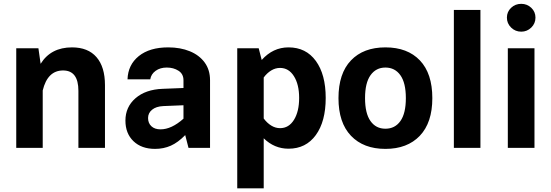

<svg xmlns="http://www.w3.org/2000/svg" viewBox="-20 -791 2946 1027"><path d="M208.5 0H66.9V-532.7H185.5L197.3 -449.7Q252 -537.6 365.2 -537.6Q450.7 -537.6 496.1 -485.4Q541.5 -433.1 541.5 -335.4V0H399.4V-305.2Q399.4 -414.1 317.4 -414.1Q234.4 -414.1 208.5 -307.1Z M1103.5 -361.8V0H988.3L970.7 -68.4Q932.1 -28.8 893.6 -11.7Q855 5.4 809.6 5.4Q736.8 5.4 693.8 -35.9Q650.9 -77.1 650.9 -146Q650.9 -218.8 704.8 -265.6Q758.8 -312.5 850.1 -315.9L961.4 -320.3V-361.8Q961.4 -395.5 934.8 -412.6Q908.2 -429.7 872.1 -429.7Q836.4 -429.7 812.3 -412.1Q788.1 -394.5 783.7 -366.7H662.1Q664.6 -444.3 722.4 -491Q780.3 -537.6 879.9 -537.6Q944.8 -537.6 995.4 -516.8Q1045.9 -496.1 1074.7 -456.8Q1103.5 -417.5 1103.5 -361.8ZM772 -159.7Q772 -132.3 789.8 -115.7Q807.6 -99.1 838.4 -99.1Q897.5 -99.1 961.4 -156.2V-228L853.5 -223.6Q814.9 -221.7 793.5 -204.1Q772 -186.5 772 -159.7Z M1249 -532.7H1363.8L1379.9 -470.2Q1439.9 -537.6 1523.4 -537.6Q1616.7 -537.6 1669.4 -465.1Q1722.2 -392.6 1722.2 -267.1Q1722.2 -141.1 1669.2 -68.4Q1616.2 4.4 1523.4 4.4Q1447.3 4.4 1390.6 -51.3V216.3H1249ZM1478 -427.7Q1453.1 -427.7 1430.7 -414.1Q1408.2 -400.4 1390.6 -376.5V-157.2Q1408.7 -132.8 1431.2 -119.1Q1453.6 -105.5 1478 -105.5Q1524.9 -105.5 1552.5 -150.1Q1580.1 -194.8 1580.1 -267.1Q1580.1 -339.4 1552.2 -383.5Q1524.4 -427.7 1478 -427.7Z M2041.5 -537.6Q2159.7 -537.6 2226.1 -467.8Q2292.5 -397.9 2292.5 -266.1Q2292.5 -134.8 2225.6 -64.7Q2158.7 5.4 2041.5 5.4Q1924.3 5.4 1857.4 -64.7Q1790.5 -134.8 1790.5 -266.1Q1790.5 -397.9 1857.2 -467.8Q1923.8 -537.6 2041.5 -537.6ZM2041.5 -429.7Q1991.2 -429.7 1961.9 -388.7Q1932.6 -347.7 1932.6 -266.1Q1932.6 -184.6 1961.7 -143.6Q1990.7 -102.5 2041.5 -102.5Q2092.8 -102.5 2121.8 -143.6Q2150.9 -184.6 2150.9 -266.1Q2150.9 -347.7 2121.6 -388.7Q2092.3 -429.7 2041.5 -429.7Z M2549.8 0H2407.7V-737.8H2549.8Z M2691.4 -696.8Q2691.4 -728 2713.9 -749.3Q2736.3 -770.5 2768.1 -770.5Q2799.3 -770.5 2821.8 -749.3Q2844.2 -728 2844.2 -696.8Q2844.2 -665.5 2821.8 -643.6Q2799.3 -621.6 2768.1 -621.6Q2736.3 -621.6 2713.9 -643.6Q2691.4 -665.5 2691.4 -696.8ZM2696.3 -532.7H2838.9V0H2696.3Z"/></svg>

Font: Estedad-FD Bold
Style: Regular
Weight: 700
Designer: Amin Abedi
Version: Version 7.3